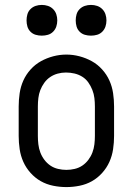

<svg xmlns="http://www.w3.org/2000/svg" viewBox="-20 -753 540 781"><path d="M250 8Q223 8 196 2.5Q169 -3 146 -16Q123 -29 104.5 -49.5Q86 -70 75 -94.5Q64 -119 60 -146Q56 -173 56 -200V-320Q56 -347 60 -374Q64 -401 75 -425.5Q86 -450 104.5 -470.5Q123 -491 146.5 -504Q170 -517 196.5 -524Q223 -531 250 -531Q277 -531 303.5 -524Q330 -517 353.5 -504Q377 -491 395.5 -470.5Q414 -450 425 -425.5Q436 -401 440 -374Q444 -347 444 -320V-200Q444 -173 440 -146Q436 -119 425 -94.5Q414 -70 395.5 -49.5Q377 -29 354 -16Q331 -3 304 2.5Q277 8 250 8ZM250 -62Q267 -62 284 -66Q301 -70 315 -79.5Q329 -89 339.5 -103Q350 -117 356 -133Q362 -149 364 -166Q366 -183 366 -200V-320Q366 -337 364 -354Q362 -371 355.5 -387.5Q349 -404 339 -418Q329 -432 314.5 -441Q300 -450 283 -454Q266 -458 248 -458Q231 -458 214.5 -453.5Q198 -449 184 -439.5Q170 -430 160 -416Q150 -402 144 -386.5Q138 -371 136 -354Q134 -337 134 -320V-200Q134 -183 136 -166Q138 -149 144 -133Q150 -117 160.5 -103Q171 -89 185 -79.5Q199 -70 216 -66Q233 -62 250 -62ZM350 -608Q337 -608 325 -611.5Q313 -615 304 -624Q295 -633 291.5 -645Q288 -657 288 -670Q288 -683 291.5 -695Q295 -707 304 -716Q313 -725 325 -729Q337 -733 350 -733Q363 -733 375 -729Q387 -725 396 -716Q405 -707 409 -695Q413 -683 413 -670Q413 -657 409 -645Q405 -633 396 -624Q387 -615 375 -611.5Q363 -608 350 -608ZM150 -608Q137 -608 125 -611.5Q113 -615 104 -624Q95 -633 91.5 -645Q88 -657 88 -670Q88 -683 91.5 -695Q95 -707 104 -716Q113 -725 125 -729Q137 -733 150 -733Q163 -733 175 -729Q187 -725 196 -716Q205 -707 209 -695Q213 -683 213 -670Q213 -657 209 -645Q205 -633 196 -624Q187 -615 175 -611.5Q163 -608 150 -608Z"/></svg>

Font: Zed Mono
Style: Regular
Weight: 400
Monospace: yes
Designer: Belleve Invis
Foundry: Belleve Invis
Version: Version 1.0.0; ttfautohint (v1.8.4)